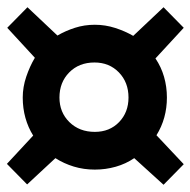

<svg xmlns="http://www.w3.org/2000/svg" viewBox="-18 -612 565 570"><g transform="rotate(-90 265.0 -326.5)"><path d="M63 -64 2 -124 81 -211Q64 -236 55.5 -266Q47 -296 47 -328Q47 -361 56 -390.5Q65 -420 81 -445L3 -529L64 -589L148 -511Q172 -526 200.5 -534Q229 -542 261 -542Q292 -542 323 -531.5Q354 -521 379 -506L468 -588L529 -528L445 -439Q459 -415 468 -387Q477 -359 477 -328Q477 -297 467.5 -267.5Q458 -238 444 -214L529 -124L468 -64L377 -148Q352 -131 322.5 -122.5Q293 -114 261 -114Q199 -114 149 -145ZM261 -228Q306 -228 335.5 -256.5Q365 -285 365 -329Q365 -375 335.5 -404Q306 -433 261 -433Q217 -433 188 -403.5Q159 -374 159 -328Q159 -284 188 -256Q217 -228 261 -228Z"/></g></svg>

Font: Faustina Light
Style: Bold
Weight: 700
Version: Version 1.200